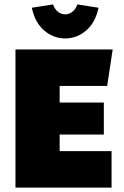

<svg xmlns="http://www.w3.org/2000/svg" viewBox="-20 -849 560 869"><path d="M250 -165H485V0H50V-625H490L465 -460H250V-385H450V-240H250ZM124 -814 220 -829Q227 -808 242 -796Q257 -784 275 -784Q293 -784 308 -796Q323 -808 330 -829L426 -814Q412 -747 370 -711Q328 -675 275 -675Q222 -675 180 -711Q138 -747 124 -814Z"/></svg>

Font: Changa ExtraBold
Style: Regular
Weight: 800
Designer: Eduardo Rodriguez Tunni
Foundry: Eduardo Rodriguez Tunni
Version: Version 2.002; ttfautohint (v1.5) -l 8 -r 50 -G 220 -x 14 -H